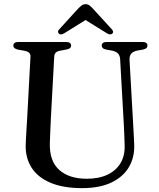

<svg xmlns="http://www.w3.org/2000/svg" viewBox="-20 -906 780 942"><path d="M587.5 -294.5 569.5 -614.5Q568.5 -632.5 559.5 -642.8Q550.5 -653 530.5 -657.5L502 -662.5Q488.5 -665.5 483.8 -670.5Q479 -675.5 479 -682.5Q479 -690.5 485 -695.2Q491 -700 502 -700H680.5Q691.5 -700 697.5 -695.2Q703.5 -690.5 703.5 -682.5Q703.5 -675 698.5 -670.2Q693.5 -665.5 680.5 -662.5L654 -658Q631 -653 622.8 -641.5Q614.5 -630 615.5 -612L633.5 -294Q635 -269 636.2 -244.8Q637.5 -220.5 638.5 -194.5Q640.5 -133.5 612.2 -85.8Q584 -38 526.5 -10.5Q469 17 382.5 17Q290.5 17 228.5 -9Q166.5 -35 135.8 -82.2Q105 -129.5 106 -192.5Q106.5 -206 107.5 -226.8Q108.5 -247.5 110 -271.8Q111.5 -296 113 -321L129.5 -627Q130.5 -640.5 122.5 -647.5Q114.5 -654.5 97 -657.5L68.5 -662.5Q45.5 -667.5 45.5 -682.5Q45.5 -690.5 51.5 -695.2Q57.5 -700 69 -700H305.5Q317 -700 323 -695.2Q329 -690.5 329 -682.5Q329 -675 323.8 -670.2Q318.5 -665.5 305.5 -663L276.5 -657.5Q261 -655 254 -648.2Q247 -641.5 246 -627.5L229.5 -323Q227.5 -286 226.5 -256.5Q225.5 -227 224.5 -202.5Q222.5 -115 271 -72Q319.5 -29 406 -29Q465 -29 507 -48.8Q549 -68.5 571.2 -105.5Q593.5 -142.5 591.5 -194.5Q590.5 -228.5 589.5 -251.8Q588.5 -275 587.5 -294.5ZM419.5 -820H380L504 -743Q520.5 -733 530.5 -740.5Q534.5 -743.5 534.8 -749.5Q535 -755.5 528.5 -762.5L435 -864.5Q426 -874 418.5 -879.8Q411 -885.5 400 -885.5Q389 -885.5 381.2 -879.8Q373.5 -874 364 -864.5L271 -762.5Q264 -755.5 264.8 -749.5Q265.5 -743.5 269.5 -740.5Q279 -733 295.5 -743Z"/></svg>

Font: Fraunces 20pt
Style: Regular
Weight: 400
Version: Version 1.000;[b76b70a41]